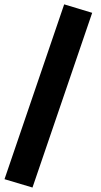

<svg xmlns="http://www.w3.org/2000/svg" viewBox="-31 -734 455 864"><path d="M257.8 -714.4 383.8 -676.3 115.2 109.9 -10.7 72.3Z"/></svg>

Font: Vazir Black FD-WOL
Style: Black-FD-WOL
Weight: 900
Designer: Saber Rastikerdar
Foundry: Saber Rastikerdar
Version: Version 30.0.0